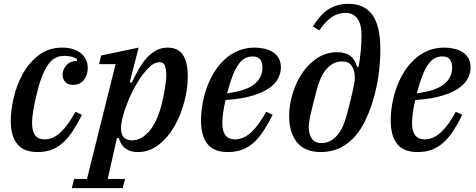

<svg xmlns="http://www.w3.org/2000/svg" viewBox="-20 -780 2479 1000"><path d="M176 12Q104 12 70 -29.5Q36 -71 36 -149Q36 -207 52 -274Q68 -341 100.5 -398.5Q133 -456 183.5 -494Q234 -532 303 -532Q366 -532 401.5 -502.5Q437 -473 437 -426Q437 -390 417 -364Q397 -338 360 -338Q332 -338 319 -354Q306 -370 306 -392Q306 -415 324 -438Q342 -461 381 -463V-472Q356 -489 315 -489Q293 -489 273.5 -481Q254 -473 237 -452Q220 -431 204 -394.5Q188 -358 174 -301Q163 -259 155 -215Q147 -171 147 -139Q147 -54 212 -54Q257 -54 296.5 -91.5Q336 -129 373 -198L407 -182Q383 -134 359 -97.5Q335 -61 307.5 -36.5Q280 -12 248 0Q216 12 176 12Z M366 152H433L582 -446H496L507 -491L702 -532L656 -352L666 -349Q684 -387 703 -420.5Q722 -454 744.5 -478.5Q767 -503 793.5 -517.5Q820 -532 853 -532Q909 -532 933.5 -493Q958 -454 958 -382Q958 -320 940 -250.5Q922 -181 888.5 -122.5Q855 -64 806.5 -26Q758 12 698 12Q619 12 599 -61H589L541 152H631L619 200H354ZM668 -49Q714 -49 754.5 -93.5Q795 -138 820 -229Q824 -246 829 -267.5Q834 -289 837.5 -311Q841 -333 843.5 -353Q846 -373 846 -388Q846 -420 839 -438Q832 -456 811 -456Q782 -456 752.5 -425.5Q723 -395 696.5 -351.5Q670 -308 650 -260Q630 -212 621 -177L616 -157Q604 -109 616 -79Q628 -49 668 -49Z M1167 12Q1094 12 1060.5 -30Q1027 -72 1027 -153Q1027 -191 1034 -234Q1041 -277 1055.5 -319Q1070 -361 1093 -399.5Q1116 -438 1147 -467.5Q1178 -497 1217.5 -514.5Q1257 -532 1306 -532Q1332 -532 1356.5 -526.5Q1381 -521 1400.5 -509Q1420 -497 1431.5 -477Q1443 -457 1443 -428Q1443 -402 1430 -374.5Q1417 -347 1384.5 -323Q1352 -299 1296 -282Q1240 -265 1155 -259Q1147 -227 1142.5 -195.5Q1138 -164 1138 -139Q1138 -54 1204 -54Q1249 -54 1289.5 -92Q1330 -130 1366 -198L1400 -182Q1376 -134 1352 -97.5Q1328 -61 1300.5 -36.5Q1273 -12 1240 0Q1207 12 1167 12ZM1163 -294Q1263 -307 1305 -341.5Q1347 -376 1347 -429Q1347 -454 1335.5 -470Q1324 -486 1296 -486Q1274 -486 1256 -476.5Q1238 -467 1222 -444.5Q1206 -422 1191.5 -385Q1177 -348 1163 -294Z M1652 12Q1568 12 1527 -38.5Q1486 -89 1486 -174Q1486 -233 1504 -292.5Q1522 -352 1554.5 -400Q1587 -448 1633 -478Q1679 -508 1736 -508Q1822 -508 1840 -430L1848 -433Q1854 -468 1858.5 -510Q1863 -552 1863 -593Q1863 -656 1840.5 -684.5Q1818 -713 1779 -713Q1742 -713 1710 -692.5Q1678 -672 1643 -622L1610 -642Q1650 -707 1694 -733.5Q1738 -760 1795 -760Q1833 -760 1863.5 -747.5Q1894 -735 1916 -707Q1938 -679 1949.5 -633.5Q1961 -588 1961 -523Q1961 -454 1951 -385Q1941 -316 1922 -254Q1903 -192 1877 -141.5Q1851 -91 1820 -60Q1781 -21 1739 -4.5Q1697 12 1652 12ZM1655 -35Q1681 -35 1701.5 -46.5Q1722 -58 1738.5 -78Q1755 -98 1767 -125.5Q1779 -153 1787 -185Q1799 -231 1807 -263Q1815 -295 1819.5 -316.5Q1824 -338 1826 -352Q1828 -366 1828 -377Q1828 -412 1812.5 -436Q1797 -460 1761 -460Q1735 -460 1714.5 -448.5Q1694 -437 1677.5 -417Q1661 -397 1649 -369.5Q1637 -342 1629 -310Q1617 -263 1609 -231.5Q1601 -200 1596.5 -178.5Q1592 -157 1590 -143Q1588 -129 1588 -118Q1588 -83 1603.5 -59Q1619 -35 1655 -35Z M2155 12Q2082 12 2048.5 -30Q2015 -72 2015 -153Q2015 -191 2022 -234Q2029 -277 2043.5 -319Q2058 -361 2081 -399.5Q2104 -438 2135 -467.5Q2166 -497 2205.5 -514.5Q2245 -532 2294 -532Q2320 -532 2344.5 -526.5Q2369 -521 2388.5 -509Q2408 -497 2419.5 -477Q2431 -457 2431 -428Q2431 -402 2418 -374.5Q2405 -347 2372.5 -323Q2340 -299 2284 -282Q2228 -265 2143 -259Q2135 -227 2130.5 -195.5Q2126 -164 2126 -139Q2126 -54 2192 -54Q2237 -54 2277.5 -92Q2318 -130 2354 -198L2388 -182Q2364 -134 2340 -97.5Q2316 -61 2288.5 -36.5Q2261 -12 2228 0Q2195 12 2155 12ZM2151 -294Q2251 -307 2293 -341.5Q2335 -376 2335 -429Q2335 -454 2323.5 -470Q2312 -486 2284 -486Q2262 -486 2244 -476.5Q2226 -467 2210 -444.5Q2194 -422 2179.5 -385Q2165 -348 2151 -294Z"/></svg>

Font: IBM Plex Serif Medium
Style: Italic
Weight: 500
Italic angle: -14°
Designer: Mike Abbink, Paul van der Laan, Pieter van Rosmalen
Foundry: Bold Monday
Version: Version 2.5